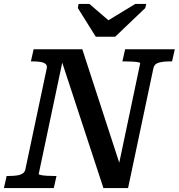

<svg xmlns="http://www.w3.org/2000/svg" viewBox="-44 -962 914 982"><path d="M446 -774H545L699 -921L704 -942H648L472 -835L540 -833L413 -942H358L354 -921ZM-24 0 -10 -62H1Q23 -62 41.5 -64.5Q60 -67 72 -75Q84 -83 86 -97L195 -612Q198 -627 189.5 -634.5Q181 -642 164.5 -645Q148 -648 125 -648H114L128 -710H377L574 -105L558 -92L673 -638Q674 -642 661.5 -644Q649 -646 631 -647Q613 -648 595 -648H582L596 -710H850L836 -648H825Q793 -648 769.5 -642Q746 -636 741 -615L611 0H485L264 -673H281L154 -72Q154 -69 166 -66.5Q178 -64 196.5 -63Q215 -62 232 -62H245L231 0Z"/></svg>

Font: Roboto Serif 20pt Medium
Style: Italic
Weight: 500
Italic angle: -10°
Version: Version 1.008